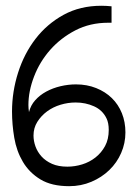

<svg xmlns="http://www.w3.org/2000/svg" viewBox="-20 -640 470 663"><path d="M365.2 -618.2V-561.5H353.5Q291 -561.5 240.2 -535.2Q189.5 -508.8 153.3 -467.8Q117.2 -426.8 97.7 -376Q78.1 -325.2 78.1 -277.3Q78.1 -271.5 78.6 -265.1Q79.1 -258.8 80.1 -252.9Q85.9 -276.4 101.6 -293.9Q117.2 -311.5 139.6 -323.7Q162.1 -335.9 189 -342.3Q215.8 -348.6 242.2 -348.6Q280.3 -348.6 312 -335.9Q343.8 -323.2 366.2 -301.3Q388.7 -279.3 400.9 -249Q413.1 -218.8 413.1 -182.6Q413.1 -145.5 398.4 -111.8Q383.8 -78.1 357.4 -52.7Q331.1 -27.3 295.4 -12.2Q259.8 2.9 218.8 2.9Q158.2 2.9 119.6 -20.5Q81.1 -43.9 59.1 -81.1Q37.1 -118.2 29.3 -164.1Q21.5 -210 21.5 -254.9Q21.5 -323.2 42.5 -389.2Q63.5 -455.1 103 -506.3Q142.6 -557.6 199.7 -588.9Q256.8 -620.1 330.1 -620.1Q338.9 -620.1 347.7 -619.6Q356.4 -619.1 365.2 -618.2ZM347.7 -231.4Q334 -259.8 304.7 -272.9Q275.4 -286.1 241.2 -286.1Q214.8 -286.1 189 -278.3Q163.1 -270.5 142.6 -255.4Q122.1 -240.2 108.9 -219.2Q95.7 -198.2 95.7 -171.9Q95.7 -153.3 102.5 -134.3Q109.4 -115.2 123.5 -99.6Q137.7 -84 159.7 -74.2Q181.6 -64.5 212.9 -64.5Q238.3 -64.5 263.7 -72.3Q289.1 -80.1 309.6 -96.2Q330.1 -112.3 342.8 -135.7Q355.5 -159.2 355.5 -191.4Q355.5 -215.8 347.7 -231.4Z"/></svg>

Font: Poor Story
Style: Regular
Weight: 400
Designer: YoonDesign Inc.
Foundry: YoonDesign Inc.
Version: Version 3.00